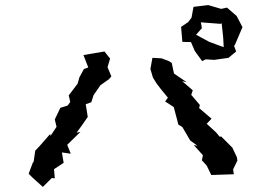

<svg xmlns="http://www.w3.org/2000/svg" viewBox="-20 -799 1040 757"><path d="M907 -624 936 -692 913 -736 875 -769 852 -764 801 -779 743 -772 735 -729 722 -712 694 -693 699 -634 733 -633 748 -598 777 -558 791 -565 825 -563 881 -571 911 -596 903 -618ZM93 -114 109 -98 149 -62 184 -97 196 -96 193 -132 231 -157 224 -198 259 -193 245 -228 297 -279 282 -276 301 -302 326 -338 318 -388 340 -396 349 -424 376 -463 410 -487 419 -498 404 -534 414 -568 392 -596 309 -582 328 -533 311 -527 293 -494 286 -469 251 -423 257 -397 247 -383 218 -374 196 -328 203 -299 179 -263 178 -271 137 -224 119 -205 112 -157 111 -162ZM573 -527 583 -493 598 -469 614 -448 642 -414 631 -399 665 -377 678 -328 683 -308 699 -298 730 -245 759 -224 744 -227 780 -187 776 -167 795 -146 813 -109 902 -112 899 -131 916 -166 914 -179 896 -217 852 -261 846 -260 832 -277 795 -311 814 -331 765 -373 768 -385 734 -425 740 -443 698 -479 716 -475 666 -509 657 -551 646 -558 617 -569 581 -571ZM753 -662 776 -688 772 -711 849 -705 854 -707 860 -651 862 -613 805 -634Z"/></svg>

Font: チョークS
Style: Regular
Weight: 400
Designer: [Stick] Fontworks Inc.
Foundry: [Stick] Fontworks Inc.
Version: Version 1.200;FEAKit 1.0